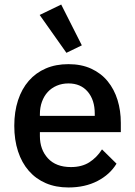

<svg xmlns="http://www.w3.org/2000/svg" viewBox="-20 -815 596 847"><path d="M282 12Q226 12 182 -7Q138 -26 107 -61.5Q76 -97 59.5 -147.5Q43 -198 43 -260Q43 -322 59.5 -372.5Q76 -423 107 -458.5Q138 -494 182 -513Q226 -532 282 -532Q339 -532 382.5 -512Q426 -492 455 -456.5Q484 -421 498.5 -374Q513 -327 513 -273V-232H156V-215Q156 -155 191.5 -116.5Q227 -78 293 -78Q341 -78 374 -99Q407 -120 430 -156L494 -93Q465 -45 410 -16.5Q355 12 282 12ZM282 -447Q254 -447 230.5 -437Q207 -427 190.5 -409Q174 -391 165 -366Q156 -341 156 -311V-304H398V-314Q398 -374 367 -410.5Q336 -447 282 -447ZM155 -749 250 -795 341 -615 273 -582Z"/></svg>

Font: IBM Plex Sans Thai Medm
Style: Regular
Weight: 500
Designer: Mike Abbink, Paul van der Laan, Pieter van Rosmalen, Ben Mitchell, Mark Frömberg
Foundry: Bold Monday
Version: Version 1.2